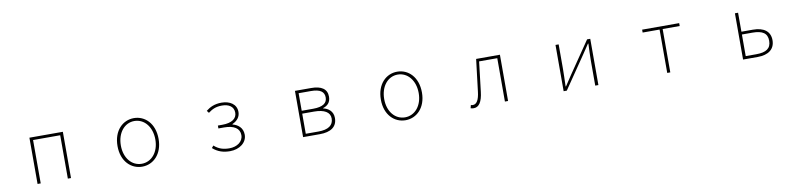

<svg xmlns="http://www.w3.org/2000/svg" viewBox="-3 -1340 9006 2154"><g transform="rotate(-10 4500.0 -263.5)"><path d="M309 0H345V-494H654V0H690V-527H309Z M1500 13C1626 13 1734 -88 1734 -262C1734 -439 1626 -540 1500 -540C1374 -540 1266 -439 1266 -262C1266 -88 1374 13 1500 13ZM1500 -20C1388 -20 1304 -118 1304 -262C1304 -407 1388 -507 1500 -507C1612 -507 1697 -407 1697 -262C1697 -118 1612 -20 1500 -20Z M2500 13C2609 13 2694 -51 2694 -141C2694 -220 2639 -262 2579 -277V-282C2633 -306 2669 -347 2669 -405C2669 -494 2592 -540 2499 -540C2418 -540 2365 -513 2321 -478L2341 -452C2385 -485 2426 -507 2499 -507C2574 -507 2632 -474 2632 -403C2632 -337 2577 -294 2465 -294H2415V-261H2480C2591 -261 2656 -221 2656 -143C2656 -67 2584 -20 2499 -20C2433 -20 2378 -35 2326 -82L2305 -57C2362 -6 2426 13 2500 13Z M3334 0H3525C3648 0 3723 -48 3723 -150C3723 -229 3667 -266 3612 -278V-282C3660 -297 3699 -329 3699 -397C3699 -486 3633 -527 3519 -527H3334ZM3370 -294V-494H3510C3616 -494 3661 -459 3661 -395C3661 -333 3616 -294 3500 -294ZM3370 -32V-261H3505C3622 -261 3686 -222 3686 -151C3686 -73 3627 -32 3514 -32Z M4500 13C4626 13 4734 -88 4734 -262C4734 -439 4626 -540 4500 -540C4374 -540 4266 -439 4266 -262C4266 -88 4374 13 4500 13ZM4500 -20C4388 -20 4304 -118 4304 -262C4304 -407 4388 -507 4500 -507C4612 -507 4697 -407 4697 -262C4697 -118 4612 -20 4500 -20Z M5277 13C5335 13 5373 -40 5386 -156C5400 -270 5413 -381 5426 -494H5633V0H5669V-527H5398C5383 -405 5368 -284 5354 -162C5343 -68 5316 -24 5272 -24C5263 -24 5257 -26 5250 -28L5241 7C5252 11 5261 13 5277 13Z M6302 0H6338L6586 -363C6608 -396 6641 -445 6663 -478H6668C6665 -407 6662 -336 6662 -277V0H6698V-527H6662L6414 -164C6392 -131 6360 -82 6338 -49H6333C6335 -120 6338 -191 6338 -249V-527H6302Z M7482 0H7517V-494H7711V-527H7289V-494H7482Z M8346 0H8513C8636 0 8709 -55 8709 -157C8709 -258 8636 -311 8513 -311H8382V-527H8346ZM8382 -33V-279H8502C8616 -279 8671 -243 8671 -157C8671 -70 8616 -33 8502 -33Z"/></g></svg>

Font: Harano Aji Gothic K1 ExtraLight
Style: Regular
Weight: 250
Foundry: Masamichi Hosoda
Version: HaranoAjiGothicK1-ExtraLight version 20230610;ttx 4.39.4